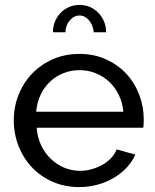

<svg xmlns="http://www.w3.org/2000/svg" viewBox="-20 -750 631 780"><path d="M302 10Q243 10 194 -11.5Q145 -33 110 -70Q75 -107 55.5 -156.5Q36 -206 36 -261Q36 -316 55.5 -365Q75 -414 110.5 -451Q146 -488 195 -509.5Q244 -531 303 -531Q362 -531 410.5 -509Q459 -487 493 -450.5Q527 -414 545.5 -365.5Q564 -317 564 -265Q564 -254 563.5 -245Q563 -236 562 -231H129Q132 -192 147 -160Q162 -128 186 -105Q210 -82 240.5 -69Q271 -56 305 -56Q329 -56 352 -62.5Q375 -69 395 -80Q415 -91 430.5 -107Q446 -123 454 -143L530 -122Q517 -93 494.5 -69Q472 -45 442.5 -27.5Q413 -10 377 0Q341 10 302 10ZM481 -296Q478 -333 462.5 -364.5Q447 -396 423.5 -418Q400 -440 369 -452.5Q338 -465 303 -465Q268 -465 237 -452.5Q206 -440 182.5 -417.5Q159 -395 144.5 -364Q130 -333 127 -296ZM303 -687Q280 -687 263 -666.5Q246 -646 246 -619H195Q195 -643 203.5 -663Q212 -683 226.5 -698Q241 -713 260.5 -721.5Q280 -730 303 -730Q326 -730 345.5 -721.5Q365 -713 379.5 -698Q394 -683 402.5 -663Q411 -643 411 -619H361Q358 -648 341.5 -667.5Q325 -687 303 -687Z"/></svg>

Font: PTCRaleway Medium
Style: Regular
Weight: 500
Designer: Matt McInerney, Pablo Impallari, Rodrigo Fuenzalida
Foundry: Matt McInerney, Pablo Impallari, Rodrigo Fuenzalida
Version: Version 3.000g; ttfautohint (v1.5) -l 8 -r 28 -G 28 -x 14 -D